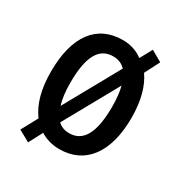

<svg xmlns="http://www.w3.org/2000/svg" viewBox="-152 -689 803 851"><g transform="rotate(30 249.5 -263.0)"><path d="M455 -270C455 -355 437 -423 403 -471L442 -547L386 -579L352 -517C323 -539 289 -550 250 -550C118 -550 43 -452 43 -270C43 -182 61 -114 99 -62L54 21L112 53L149 -17C176 0 209 10 247 10C378 10 455 -92 455 -270ZM142 -270C142 -400 175 -466 249 -466C275 -466 296 -457 312 -440L156 -159C147 -187 142 -224 142 -270ZM356 -270C356 -141 323 -73 249 -73C226 -73 206 -80 191 -95L345 -372C352 -345 356 -312 356 -270Z"/></g></svg>

Font: Noto Sans Tamil Condensed Medium
Style: Regular
Weight: 500
Width: 3
Designer: Jelle Bosma - Monotype Design Team
Foundry: Monotype Imaging Inc.
Version: Version 2.004